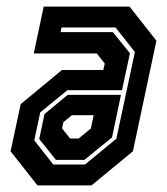

<svg xmlns="http://www.w3.org/2000/svg" viewBox="-20 -560 504 580"><path d="M93 0 12 -103 42.5 -245.5 167 -348.5H292L296.5 -368L272.5 -398.5H82L112 -540H371.5L452.5 -437L381.5 -103L256.5 0ZM141 -63H237L331.5 -141L387.5 -403L329 -477H166L163 -463H321L372.5 -399L348.5 -287.5H183.5L101.5 -220.5L83.5 -136ZM149 -77 98.5 -140 114.5 -215.5 184.5 -273.5H345.5L318.5 -145L235 -77ZM192 -141.5H217.5L254.5 -172L263 -212H197L171.5 -191L167.5 -172Z"/></svg>

Font: Tourney Condensed Regular
Style: Bold Italic
Weight: 700
Width: 3
Italic angle: -12°
Designer: Tyler Finck
Foundry: Etcetera Type Co
Version: Version 1.010; ttfautohint (v1.8.3)